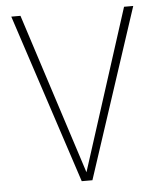

<svg xmlns="http://www.w3.org/2000/svg" viewBox="-50 -726 640 770"><g transform="rotate(-5 269.5 -341.0)"><path d="M515 -682 291 0H248L24 -682H61L270 -34L478 -682Z"/></g></svg>

Font: Fira Sans UltraLight
Style: Regular
Weight: 200
Designer: Carrois Corporate & Edenspiekermann AG
Foundry: Carrois Corporate GbR & Edenspiekermann AG
Version: Version 4.106;PS 004.106;hotconv 1.0.70;makeotf.lib2.5.58329